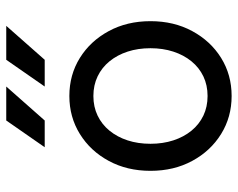

<svg xmlns="http://www.w3.org/2000/svg" viewBox="-94 -669 772 624"><g transform="rotate(-90 292.0 -357.0)"><path d="M136.7 -253.9Q136.7 -294.4 147.7 -328.1Q158.7 -361.8 179.2 -387Q199.7 -412.1 228.3 -425.8Q256.8 -439.5 292 -439.5Q327.1 -439.5 355.7 -425.8Q384.3 -412.1 404.8 -387Q425.3 -361.8 436.3 -328.1Q447.3 -294.4 447.3 -253.9Q447.3 -213.9 436.3 -179.9Q425.3 -146 404.8 -120.8Q384.3 -95.7 355.7 -82Q327.1 -68.4 292 -68.4Q256.8 -68.4 228.3 -82Q199.7 -95.7 179.2 -120.8Q158.7 -146 147.7 -179.9Q136.7 -213.9 136.7 -253.9ZM48.8 -253.9Q48.8 -177.7 81.1 -118.2Q113.3 -58.6 168.5 -24.4Q223.6 9.8 292 9.8Q360.8 9.8 415.8 -24.4Q470.7 -58.6 502.9 -118.2Q535.2 -177.7 535.2 -253.9Q535.2 -330.1 502.9 -389.6Q470.7 -449.2 415.8 -483.4Q360.8 -517.6 292 -517.6Q223.6 -517.6 168.5 -483.4Q113.3 -449.2 81.1 -389.6Q48.8 -330.1 48.8 -253.9ZM409.7 -597.7 520 -722.7H409.7L322.8 -597.7ZM212.4 -597.7 322.8 -722.7H212.4L125.5 -597.7Z"/></g></svg>

Font: Giphurs
Style: Regular
Weight: 400
Version: Version 2.010